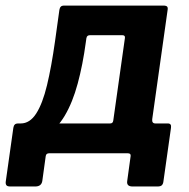

<svg xmlns="http://www.w3.org/2000/svg" viewBox="-48 -550 678 689"><path d="M-11.1 119.2Q-21.6 119.2 -25 114.7Q-28.4 110.2 -27.4 101.9L-0.1 -91.4Q2.3 -107 16 -107H347.3Q357 -107 358.4 -117L400.3 -413.8Q401.7 -423.7 391 -423.7H275.2Q263.8 -423.7 262.4 -413.8L165.1 -514.4Q167.5 -530 180.9 -530H537.4Q548.8 -530 551.9 -526.1Q555.1 -522.3 553.3 -513L498.2 -121.9Q496.7 -107 509.6 -107H554.3Q568 -107 565.6 -91.4L538.3 101.9Q537.3 110.2 532.8 114.7Q528.3 119.2 517.2 119.2H427.7Q405.4 119.2 408.5 99.4L420.8 10Q422.3 0 410.1 0H128.8Q117.5 0 116.1 10L103.8 99.4Q100.7 119.2 78.4 119.2ZM20.6 -48.3 26.4 -107Q59 -107 81.9 -142.6Q104.8 -178.2 120.7 -244.3Q136.6 -310.4 149.4 -401.5L165.1 -514.4H276.3L259.9 -397.9Q249.1 -317.4 230.8 -250Q212.6 -182.5 184.4 -134.9Q156.2 -87.2 115.8 -63.9Q75.3 -40.5 20.6 -48.3Z"/></svg>

Font: Libre Franklin Thin
Style: Italic
Weight: 100
Italic angle: -8°
Designer: Pablo Impallari, Rodrigo Fuenzalida, Nhung Nguyen
Foundry: Impallari Type
Version: Version 3.000